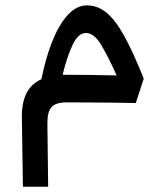

<svg xmlns="http://www.w3.org/2000/svg" viewBox="-20 -381 626 720"><path d="M65.9 319.3 62 60.1Q61 6.8 78.4 -29.5Q95.7 -65.9 135.3 -84Q151.4 -164.6 176.5 -227.1Q201.7 -289.6 234.4 -325.2Q267.1 -360.8 306.2 -360.8Q346.2 -360.8 379.6 -333.3Q413.1 -305.7 446.3 -245.4Q479.5 -185.1 519 -86.4L489.3 5.4Q449.7 4.4 399.4 3.9Q349.1 3.4 303 3.2Q256.8 2.9 228.5 2.9Q189.5 2.9 173.3 20.5Q157.2 38.1 157.7 84L160.6 319.3ZM214.8 -100.6Q220.7 -100.6 227.5 -100.6Q271 -100.6 322.3 -99.9Q373.5 -99.1 417.5 -98.1Q385.7 -168.9 359.1 -213.1Q332.5 -257.3 302.2 -257.3Q273.9 -257.3 253.2 -214.6Q232.4 -171.9 214.8 -100.6Z"/></svg>

Font: Cascadia Code NF
Style: Regular
Weight: 400
Monospace: yes
Designer: Aaron Bell
Foundry: Saja Typeworks
Version: Version 2404.023; ttfautohint (v1.8.4)